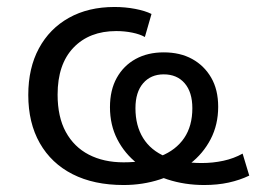

<svg xmlns="http://www.w3.org/2000/svg" viewBox="-20 -521 734 550"><path d="M334 9Q249 9 188 -22Q127 -53 94 -111Q61 -169 61 -249Q61 -326 91.5 -382.5Q122 -439 177.5 -470Q233 -501 308 -501Q339 -501 367.5 -495.5Q396 -490 414 -481L395 -415Q381 -423 359 -427.5Q337 -432 313 -432Q236 -432 190.5 -384.5Q145 -337 145 -250Q145 -186 168.5 -143Q192 -100 234.5 -78Q277 -56 334 -56Q396 -56 440 -73.5Q484 -91 507.5 -125.5Q531 -160 531 -211Q531 -257 509 -282.5Q487 -308 449 -308Q412 -308 390 -282.5Q368 -257 368 -211Q368 -161 390 -125.5Q412 -90 455 -72Q498 -54 558 -54Q590 -54 620 -60.5Q650 -67 675 -81L694 -18Q667 -5 635 2Q603 9 565 9Q509 9 460 -7Q411 -23 374 -52Q337 -81 316 -122Q295 -163 295 -214Q295 -263 314.5 -298Q334 -333 368.5 -352Q403 -371 449 -371Q496 -371 530.5 -352Q565 -333 585 -298.5Q605 -264 605 -215Q605 -164 583.5 -122.5Q562 -81 524.5 -52Q487 -23 438 -7Q389 9 334 9Z"/></svg>

Font: Nunito Sans 9pt
Style: Regular
Weight: 400
Version: Version 3.101;gftools[0.9.27]